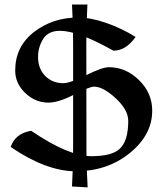

<svg xmlns="http://www.w3.org/2000/svg" viewBox="-20 -746 726 845"><path d="M313 7.8Q184.1 7.8 26.9 -99.1Q47.4 -159.2 117.2 -170.4Q281.2 -58.6 382.3 -58.6Q470.2 -58.6 505.4 -89.8Q544.4 -124 544.4 -213.9Q544.4 -262.2 489.3 -313.5Q434.1 -364.7 393.6 -364.7Q374.5 -364.7 305.9 -329.6Q237.3 -294.4 192.9 -294.4Q135.3 -294.4 91.1 -336.7Q46.9 -378.9 46.9 -435.5Q46.9 -541 129.4 -605Q211.9 -668.9 324.2 -668.9Q378.9 -668.9 447 -645.3Q515.1 -621.6 576.7 -583.5Q534.2 -522.9 479 -522.9Q324.2 -610.4 244.1 -610.4Q191.9 -610.4 169.7 -574.2Q147.5 -538.1 147.5 -495.6Q147.5 -443.4 179.2 -411.6Q210.9 -379.9 258.3 -379.9Q288.1 -379.9 358.9 -415Q429.7 -450.2 459 -450.2Q534.2 -450.2 592 -393.3Q649.9 -336.4 649.9 -259.3Q649.9 -152.3 551 -72.3Q452.1 7.8 313 7.8ZM365.7 78.6 296.9 74.7Q301.8 -10.3 301.8 -95.2V-556.2Q301.8 -641.1 296.9 -726.1H364.7Q359.9 -640.6 359.9 -554.7L360.4 -92.8Q360.4 -7.3 365.7 78.6Z"/></svg>

Font: Balgruf
Style: Regular
Weight: 500
Designer: Paul James MIller
Foundry: High-Logic / Made with FontCreator
Version: Version 1.201;March 28, 2021;FontCreator 13.0.0.2683 64-bit